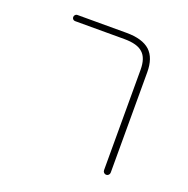

<svg xmlns="http://www.w3.org/2000/svg" viewBox="-100 -639 699 712"><g transform="rotate(20 250.0 -283.5)"><path d="M377.9 -37.1V-432.6Q377.9 -479.5 355.5 -499Q334 -519.5 282.2 -519.5H87.9Q83 -519.5 79.6 -522.9Q76.2 -526.4 76.2 -531.2Q76.2 -536.1 79.6 -540Q83 -543.9 87.9 -543.9H282.2Q344.7 -543.9 375 -516.6Q404.3 -489.3 404.3 -432.6V-37.1Q404.3 -31.2 400.4 -27.3Q396.5 -23.4 391.1 -23.4Q385.7 -23.4 381.8 -27.3Q377.9 -31.2 377.9 -37.1Z"/></g></svg>

Font: Rounded-X Mgen+ 1mn thin
Style: Regular
Weight: 100
Designer: [Source Han Sans]
Ryoko NISHIZUKA  (kana & ideographs); Paul D. Hunt (Latin, Greek & Cyrillic); Wenlong ZHANG  (bopomofo
Version: Version 1.059.20150602